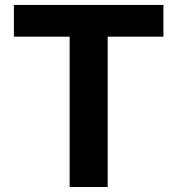

<svg xmlns="http://www.w3.org/2000/svg" viewBox="-20 -747 708 767"><path d="M35.5 -600.5H258.2V0H410.2V-600.5H632.8V-727.3H35.5Z"/></svg>

Font: Karasuma Gothic
Style: Bold
Weight: 700
Designer: Rasmus Andersson / Ryoko Nishizuka
Foundry: Genbu
Version: Version 1.00